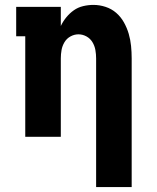

<svg xmlns="http://www.w3.org/2000/svg" viewBox="-20 -558 640 783"><path d="M372 205V-320Q372 -337 369 -354Q366 -371 357 -386Q348 -401 332.5 -409.5Q317 -418 300 -418Q283 -418 267.5 -409.5Q252 -401 243 -386Q234 -371 231 -354Q228 -337 228 -320V0H83V-410H46V-530H228V-452Q237 -471 250.5 -487.5Q264 -504 281 -516Q298 -528 319 -533Q340 -538 361 -538Q386 -538 410.5 -530Q435 -522 454 -505.5Q473 -489 485.5 -466.5Q498 -444 505 -420Q512 -396 514.5 -370.5Q517 -345 517 -320V205Z"/></svg>

Font: Iosevka Curly Slab HvEx
Style: Regular
Weight: 900
Width: 7
Monospace: yes
Designer: Belleve Invis
Foundry: Belleve Invis
Version: Version 11.1.0; ttfautohint (v1.8.3)